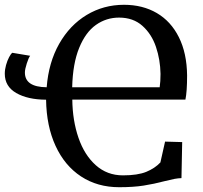

<svg xmlns="http://www.w3.org/2000/svg" viewBox="-20 -771 846 802"><path d="M738 -27Q724 -26.5 709.2 -23.8Q694.5 -21 668.5 -14.5Q623 -2.5 580 4.2Q537 11 478 11Q387 11 318.5 -34Q250 -79 212 -161.8Q174 -244.5 172.5 -354.5Q95.5 -355 47.8 -382.5Q0 -410 0 -463Q0 -480.5 5.2 -499.2Q10.5 -518 18 -532.2Q25.5 -546.5 31.5 -550.5L106 -538Q99.5 -530 91.8 -505.8Q84 -481.5 84 -468Q84 -407.5 175 -406.5Q183 -510 227.2 -588Q271.5 -666 342 -708.5Q412.5 -751 498 -751Q576 -751 635 -716.5Q694 -682 727.2 -615.5Q760.5 -549 761.5 -456Q761.5 -388 754.5 -355H282Q283 -267.5 307.8 -195.5Q332.5 -123.5 380 -81Q427.5 -38.5 493.5 -38.5Q555 -38.5 591 -53.2Q627 -68 650 -92.5L669.5 -179.5L741 -177.5ZM647 -406.5Q650.5 -430.5 650.5 -462.5Q649.5 -521.5 631.5 -575Q613.5 -628.5 575 -663Q536.5 -697.5 477.5 -697.5Q424 -697.5 380.8 -667Q337.5 -636.5 310.8 -571.2Q284 -506 281.5 -406.5Z"/></svg>

Font: Merriweather 12pt
Style: Regular
Weight: 400
Designer: Eben Sorkin
Foundry: Eben Sorkin
Version: Version 2.100